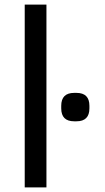

<svg xmlns="http://www.w3.org/2000/svg" viewBox="-20 -811 456 831"><path d="M87 -791H181V0H87ZM245 -342V-353Q245 -409 301 -409H311Q367 -409 367 -353V-342Q367 -286 311 -286H301Q245 -286 245 -342Z"/></svg>

Font: Krub Medium
Style: Regular
Weight: 500
Designer: Ekaluck Peanpanawate
Foundry: Cadson Demak Co.,Ltd.
Version: Version 1.000; ttfautohint (v1.6)